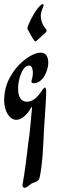

<svg xmlns="http://www.w3.org/2000/svg" viewBox="-40 -569 301 923"><path d="M155 -316C126 -316 78 -290 37 -241C-3 -190 -20 -143 -20 -86C-20 -35 6 7 38 7C53 7 68 -1 79 -12C101 -31 109 -54 112 -54C113 -54 114 -53 114 -51C109 8 102 82 97 111C77 284 71 296 71 304C70 309 68 318 68 321C68 330 74 334 79 334C86 334 95 326 112 313C120 308 144 307 150 287C155 264 164 220 169 108C169 69 182 -83 182 -120C182 -135 183 -148 175 -148C165 -148 140 -80 89 -80C67 -80 47 -95 47 -143C47 -188 67 -254 100 -254C116 -254 118 -230 118 -219C118 -196 111 -184 111 -177C111 -172 115 -169 122 -169C167 -169 192 -230 192 -267C192 -292 184 -316 155 -316ZM94 -426C96 -421 121 -378 124 -375C126 -372 128 -370 130 -370C134 -370 135 -372 138 -375L180 -413C183 -416 184 -419 184 -422C184 -424 183 -427 180 -431C177 -434 156 -457 156 -495C156 -507 161 -521 168 -537C169 -540 170 -542 170 -543C170 -547 168 -549 165 -549C161 -549 160 -548 157 -545C137 -530 111 -484 98 -453C94 -445 92 -439 92 -432C92 -430 93 -428 94 -426Z"/></svg>

Font: Engagement
Style: Regular
Weight: 400
Designer: Astigmatic (AOETI)
Foundry: Astigmatic (AOETI)
Version: Version 1.000